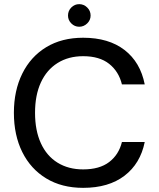

<svg xmlns="http://www.w3.org/2000/svg" viewBox="-20 -894 765 926"><path d="M381 12Q278 12 203 -33.5Q128 -79 87.5 -160.5Q47 -242 47 -350Q47 -457 87.5 -539Q128 -621 203 -666.5Q278 -712 381 -712Q504 -712 580.5 -653Q657 -594 678 -487H568Q553 -549 506.5 -586Q460 -623 381 -623Q310 -623 257.5 -590Q205 -557 177 -496Q149 -435 149 -350Q149 -265 177 -203.5Q205 -142 257.5 -109.5Q310 -77 381 -77Q460 -77 506.5 -112.5Q553 -148 568 -209H678Q657 -105 580.5 -46.5Q504 12 381 12ZM362 -765Q340 -765 324 -781Q308 -797 308 -819Q308 -842 324 -858Q340 -874 362 -874Q384 -874 400.5 -858Q417 -842 417 -819Q417 -797 400.5 -781Q384 -765 362 -765Z"/></svg>

Font: DMSans_18ptMedium
Style: Regular
Weight: 500
Designer: Colophon Foundry, Jonny Pinhorn
Foundry: Colophon Foundry
Version: Version 4.004;gftools[0.9.30]